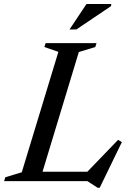

<svg xmlns="http://www.w3.org/2000/svg" viewBox="-43 -886 637 939"><path d="M342.5 -631.5 151 0H-23L-17 -19L63.5 -43.5L242.5 -632.5L174 -656L180 -675H429L423 -656ZM372.5 -34 534.5 -202 553 -191 444.5 32.5H435L384.5 0H95.5L111 -46H415ZM297 -742 380 -866.5H501.5L500 -856L330.5 -742Z"/></svg>

Font: Newsreader 24pt Medium
Style: Italic
Weight: 500
Italic angle: -17°
Designer: Hugues Gentile
Foundry: Production Type
Version: Version 1.003